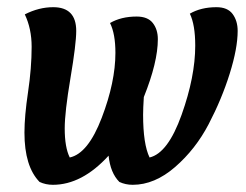

<svg xmlns="http://www.w3.org/2000/svg" viewBox="-20 -504 683 534"><path d="M68 -374Q68 -424 49 -464Q88 -484 128 -484Q192 -484 192 -418Q192 -382 176 -287Q160 -192 160 -147Q160 -94 174 -66Q225 -77 263 -176.5Q301 -276 301 -357Q301 -410 286 -440Q317 -458 360 -458Q391 -458 405 -440Q419 -422 419 -395Q419 -331 380 -234Q378 -202 378 -185Q378 -103 396 -66Q447 -78 485 -184.5Q523 -291 523 -377Q523 -435 508 -466Q539 -484 582 -484Q613 -484 627 -465Q641 -446 641 -418Q641 -370 619 -299.5Q597 -229 560.5 -159Q524 -89 467 -39.5Q410 10 349 10Q329 10 312 2Q287 -23 282 -71Q208 10 127 10Q107 10 90 2Q48 -41 48 -135Q48 -181 58 -248Q68 -315 68 -374Z"/></svg>

Font: Overlock
Style: Bold Italic
Weight: 700
Version: Version 1.001